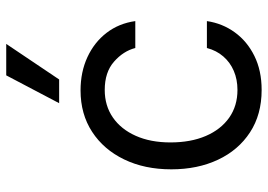

<svg xmlns="http://www.w3.org/2000/svg" viewBox="-138 -686 835 598"><g transform="rotate(-90 279.0 -386.5)"><path d="M298.3 11.4Q221.6 11.4 166.2 -24.9Q110.8 -61.1 81 -124.6Q51.1 -188.2 51.1 -269.9Q51.1 -353 81.9 -416.7Q112.6 -480.5 167.8 -516.5Q223 -552.6 296.9 -552.6Q354.4 -552.6 400.6 -531.2Q446.7 -509.9 476.2 -471.6Q505.7 -433.2 512.8 -382.1H429Q419.4 -419.4 386.5 -448.3Q353.7 -477.3 298.3 -477.3Q249.3 -477.3 212.5 -451.9Q175.8 -426.5 155.4 -380.5Q134.9 -334.5 134.9 -272.7Q134.9 -209.5 155 -162.6Q175.1 -115.8 211.8 -89.8Q248.6 -63.9 298.3 -63.9Q331 -63.9 357.6 -75.3Q384.2 -86.6 402.7 -108Q421.2 -129.3 429 -159.1H512.8Q505.7 -110.8 477.8 -72.3Q449.9 -33.7 404.3 -11.2Q358.7 11.4 298.3 11.4ZM257.1 -619.3 343.8 -784.1H441.8L331 -619.3Z"/></g></svg>

Font: InterMG
Style: Regular
Weight: 400
Designer: Rasmus Andersson
Foundry: rsms
Version: Version 3.019;December 26, 2023;FontCreator 15.0.0.2955 64-b